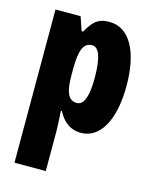

<svg xmlns="http://www.w3.org/2000/svg" viewBox="-119 -642 763 960"><g transform="rotate(15 262.0 -161.5)"><path d="M328 -563C279 -563 249 -550 212 -482H204L180 -553H50V240H212V35C212 14 210 -21 207 -71H212C242 -14 282 10 332 10C430 10 492 -98 492 -275C492 -454 431 -563 328 -563ZM274 -428C309 -428 328 -378 328 -273C328 -177 310 -129 273 -129C230 -129 212 -168 212 -256V-288C212 -388 230 -428 274 -428Z"/></g></svg>

Font: Noto Sans Hebrew ExtraCondensed Black
Style: Regular
Weight: 900
Width: 2
Designer: Monotype Design Team
Foundry: Monotype Imaging Inc.
Version: Version 2.004